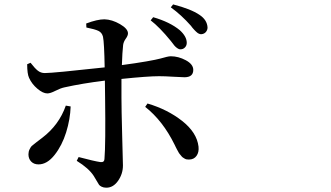

<svg xmlns="http://www.w3.org/2000/svg" viewBox="-20 -831 1540 893"><path d="M680.7 -736.3 692.4 -751Q770.5 -728.5 816.4 -690.4Q848.6 -661.1 848.6 -631.8Q848.6 -619.1 840.3 -610.4Q832 -601.6 819.3 -601.6Q811.5 -601.6 803.7 -607.4Q795.9 -613.3 791 -619.1Q786.1 -625 774.4 -640.6Q721.7 -705.1 680.7 -736.3ZM286.1 -339.8 308.6 -335.9Q306.6 -276.4 287.6 -215.3Q268.6 -154.3 233.9 -110.4Q199.2 -66.4 159.2 -66.4Q137.7 -66.4 125 -79.6Q112.3 -92.8 112.3 -113.3Q112.3 -126 117.7 -136.7Q123 -147.5 127.4 -151.9Q131.8 -156.2 149.9 -169.9Q168 -183.6 176.8 -190.4Q254.9 -250 286.1 -339.8ZM381.8 -703.1 380.9 -721.7Q432.6 -741.2 465.8 -741.2Q501 -740.2 538.1 -718.8Q575.2 -697.3 575.2 -675.8Q575.2 -665 564.9 -650.9Q554.7 -636.7 552.7 -622.1Q548.8 -587.9 546.9 -528.3Q613.3 -537.1 660.6 -545.4Q708 -553.7 725.6 -558.6Q743.2 -563.5 754.9 -566.4Q766.6 -569.3 774.4 -569.3Q809.6 -569.3 844.2 -550.8Q878.9 -532.2 878.9 -505.9Q878.9 -471.7 837.9 -471.7Q823.2 -471.7 785.6 -474.1Q748 -476.6 719.7 -476.6Q668 -476.6 544.9 -463.9V-377.9Q544.9 -325.2 548.3 -198.2Q551.8 -71.3 551.8 -61.5Q551.8 -22.5 529.3 9.8Q506.8 42 474.6 42Q461.9 42 453.1 37.6Q444.3 33.2 440.9 28.8Q437.5 24.4 429.7 10.3Q421.9 -3.9 416 -12.7Q393.6 -47.9 336.9 -83L345.7 -100.6Q418.9 -81.1 447.3 -77.1Q464.8 -75.2 465.8 -90.8Q471.7 -160.2 468.8 -378.9Q468.8 -425.8 467.8 -456.1Q364.3 -443.4 280.3 -424.8Q261.7 -420.9 237.8 -408.7Q213.9 -396.5 200.2 -396.5Q179.7 -396.5 153.8 -418.5Q127.9 -440.4 115.2 -468.8Q106.4 -487.3 106.4 -532.2L122.1 -539.1Q141.6 -513.7 155.8 -502.4Q169.9 -491.2 188.5 -491.2Q226.6 -491.2 466.8 -517.6Q464.8 -632.8 459 -660.2Q454.1 -679.7 437.5 -687.5Q420.9 -695.3 381.8 -703.1ZM655.3 -334 666 -349.6Q758.8 -322.3 827.1 -268.6Q895.5 -214.8 903.3 -149.4Q906.2 -123 894 -106Q881.8 -88.9 858.4 -88.9Q852.5 -88.9 847.7 -89.8Q842.8 -90.8 837.9 -93.8Q833 -96.7 829.6 -99.1Q826.2 -101.6 821.8 -107.4Q817.4 -113.3 814.9 -115.7Q812.5 -118.2 808.6 -126Q804.7 -133.8 803.2 -135.7Q801.8 -137.7 797.4 -147Q793 -156.2 792 -158.2Q737.3 -269.5 655.3 -334ZM774.4 -796.9 785.2 -810.5Q868.2 -789.1 908.2 -761.7Q943.4 -738.3 945.3 -703.1Q945.3 -691.4 937.5 -682.1Q929.7 -672.9 916 -671.9Q913.1 -671.9 910.6 -672.4Q908.2 -672.9 905.3 -674.3Q902.3 -675.8 900.4 -676.8Q898.4 -677.7 895.5 -680.7Q892.6 -683.6 890.6 -685.1Q888.7 -686.5 885.3 -690.4Q881.8 -694.3 879.9 -696.3Q877.9 -698.2 874 -703.1Q870.1 -708 868.2 -710.9Q823.2 -761.7 774.4 -796.9Z"/></svg>

Font: Bpmf Zihi Serif SemiBold
Style: SemiBold
Weight: 600
Foundry: But Ko
Version: Version 1.320